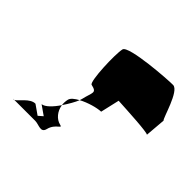

<svg xmlns="http://www.w3.org/2000/svg" viewBox="-152 -838 955 955"><g transform="rotate(45 325.0 -361.0)"><path d="M44 -60H52C49 -59 47 -58 44 -60ZM52 -60H199C226 -60 260 -34 269 -72C281 -122 328 -128 300 -134C269 -141 243 -172 238 -209C214 -173 185 -143 163 -141L213 -106L190 -86L140 -121C102 -122 70 -68 52 -60ZM255 -618C245 -576 252 -390 271 -385C320 -374 301 -363 287 -302C286 -298 285 -294 283 -289C320 -309 370 -323 399 -324L422 -424C495 -420 629 -413 641 -404L650 -512C639 -518 601 -671 558 -671C527 -672 263 -654 255 -618ZM240 -249C237 -236 236 -222 238 -209C257 -237 275 -268 283 -289C261 -277 243 -263 240 -249Z"/></g></svg>

Font: Crazy Punk
Style: Obl
Weight: 400
Version: Version 1